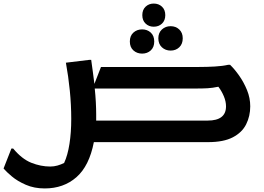

<svg xmlns="http://www.w3.org/2000/svg" viewBox="-58 -798 1481 1078"><path d="M805 -648Q778 -648 759.5 -665.5Q741 -683 741 -713Q741 -743 759.5 -760.5Q778 -778 805 -778Q833 -778 851.5 -760.5Q870 -743 870 -713Q870 -683 851.5 -665.5Q833 -648 805 -648ZM900 -514Q871 -514 851 -532.5Q831 -551 831 -583Q831 -614 851 -632.5Q871 -651 900 -651Q929 -651 948.5 -632.5Q968 -614 968 -583Q968 -551 948.5 -532.5Q929 -514 900 -514ZM740 -497Q711 -497 691 -515Q671 -533 671 -565Q671 -597 691 -615Q711 -633 740 -633Q769 -633 788.5 -615Q808 -597 808 -565Q808 -533 788.5 -515Q769 -497 740 -497ZM16 36Q65 95 118 116Q171 137 224 137Q245 137 264.5 131.5Q284 126 302 117Q322 74 332 10Q342 -54 342 -130Q342 -209 334 -289Q326 -369 312 -446L444 -462H454Q459 -427 463.5 -393Q468 -359 472 -327L509 -422H1060Q1104 -422 1148 -424.5Q1192 -427 1222 -434H1234Q1259 -410 1285 -373Q1311 -336 1329 -292Q1347 -248 1347 -201Q1347 -146 1324 -100Q1301 -54 1249 -27Q1197 0 1111 0H469Q443 134 371 197Q299 260 193 260Q134 260 87 239.5Q40 219 8.5 192.5Q-23 166 -38 148L6 36ZM482 -156Q482 -138 482 -121H1108Q1211 -121 1211 -201Q1211 -228 1199 -257Q1187 -286 1168 -311Q1134 -304 1107 -302.5Q1080 -301 1043 -301H474Q478 -262 480 -225.5Q482 -189 482 -156Z"/></svg>

Font: Kufam SemiBold
Style: Regular
Weight: 600
Designer: Wael Morcos, Artur Schmal
Foundry: Original Type
Version: Version 1.300; ttfautohint (v1.8.3)